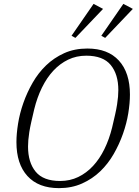

<svg xmlns="http://www.w3.org/2000/svg" viewBox="-20 -961 717 993"><path d="M426 -673Q375 -673 332.5 -652.5Q290 -632 256 -595.5Q222 -559 197 -508Q172 -457 157 -396Q148 -358 141.5 -329Q135 -300 131.5 -277.5Q128 -255 126.5 -237Q125 -219 125 -203Q125 -121 164.5 -73Q204 -25 291 -25Q342 -25 384.5 -45.5Q427 -66 461 -102.5Q495 -139 520 -190Q545 -241 560 -302Q569 -340 575.5 -369Q582 -398 585.5 -420.5Q589 -443 590.5 -461Q592 -479 592 -495Q592 -577 552.5 -625Q513 -673 426 -673ZM285 12Q179 12 122 -50.5Q65 -113 65 -226Q65 -269 73.5 -322Q82 -375 101 -429Q120 -483 149 -533.5Q178 -584 218.5 -623Q259 -662 312 -686Q365 -710 432 -710Q538 -710 595 -647.5Q652 -585 652 -472Q652 -428 643.5 -375.5Q635 -323 616 -269Q597 -215 568 -164.5Q539 -114 498.5 -75Q458 -36 404.5 -12Q351 12 285 12ZM350 -776 464 -941 513 -915 370 -765ZM504 -776 618 -941 667 -915 524 -765Z"/></svg>

Font: IBM Plex Serif Light
Style: Italic
Weight: 300
Italic angle: -14°
Designer: Mike Abbink, Paul van der Laan, Pieter van Rosmalen
Foundry: Bold Monday
Version: Version 3.001